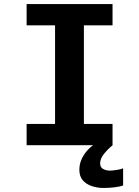

<svg xmlns="http://www.w3.org/2000/svg" viewBox="-20 -720 690 952"><path d="M112 0V-105.5H253V-594.5H112V-700H538V-594.5H396V-105.5H538V0ZM590.5 114.5V199.5Q575 205.5 547.2 208.8Q519.5 212 493.5 212Q462.5 212 435 202.8Q407.5 193.5 390.5 174Q373.5 154.5 373.5 122Q373.5 93 384.8 69Q396 45 411.8 27.2Q427.5 9.5 441.5 0H538.5Q517 17 496.8 41.5Q476.5 66 476.5 90Q476.5 110.5 492 118.2Q507.5 126 523.5 126Q537.5 126 559.5 122.5Q581.5 119 590.5 114.5Z"/></svg>

Font: Trispace SemiBold
Style: Regular
Weight: 600
Designer: Tyler Finck
Foundry: Etcetera Type Company
Version: Version 1.210; ttfautohint (v1.8.3)